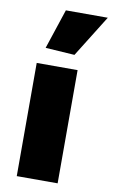

<svg xmlns="http://www.w3.org/2000/svg" viewBox="-91 -854 529 902"><g transform="rotate(10 174.0 -403.5)"><path d="M85 -617 148 -807H348L224 -608ZM56 -540H251V0H56Z"/></g></svg>

Font: Encode Sans Normal
Style: ExtraBold
Weight: 800
Designer: Pablo Impallari, Andres Torresi
Foundry: Pablo Impallari, Andres Torresi
Version: Version 1.000; ttfautohint (v1.00) -l 8 -r 50 -G 200 -x 14 -